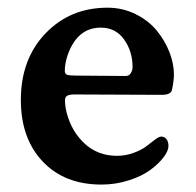

<svg xmlns="http://www.w3.org/2000/svg" viewBox="-20 -478 522 512"><path d="M266.6 -457.5Q307.1 -457.5 341.8 -440.2Q376.5 -422.9 398.2 -396.2Q419.9 -369.6 431.9 -338.9Q443.8 -308.1 443.8 -279.3Q443.8 -262.7 438.5 -237.8Q435.5 -225.1 411.1 -225.1L179.2 -226.1Q165 -226.1 159.2 -222.7Q153.3 -219.2 153.3 -210.9Q153.3 -195.3 157.7 -177.7Q170.9 -127 206.1 -94.7Q241.2 -62.5 292 -62.5Q315.4 -62.5 336.9 -70.6Q358.4 -78.6 370.4 -88.1Q382.3 -97.7 393.3 -105.7Q404.3 -113.8 409.7 -113.8Q418.5 -113.8 423.8 -107.2Q429.2 -100.6 429.2 -88.4Q429.2 -75.7 416 -58.3Q402.8 -41 380.6 -24.7Q358.4 -8.3 323.5 2.9Q288.6 14.2 250.5 14.2Q151.9 14.2 93.8 -47.4Q35.6 -108.9 35.6 -211.4Q35.6 -320.3 101.3 -388.9Q167 -457.5 266.6 -457.5ZM315.4 -275.4Q324.2 -275.4 328.9 -283Q333.5 -290.5 333.5 -299.3Q333.5 -340.8 311 -372.6Q288.6 -404.3 248.5 -404.3Q186 -404.3 160.2 -330.6Q152.8 -308.6 152.8 -288.6Q152.8 -280.3 159.9 -278.3Q167 -276.4 185.1 -276.4Z"/></svg>

Font: Cooper* SemiBold
Style: Regular
Weight: 600
Designer: Owen Earl
Foundry: indestructible type*
Version: Version 0.001